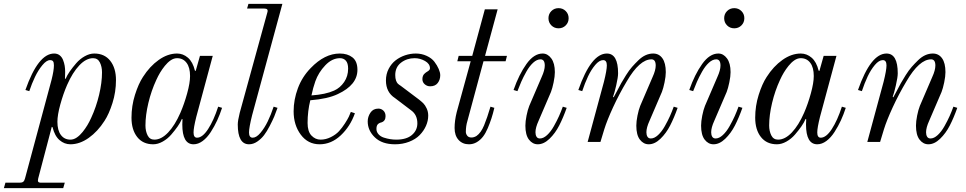

<svg xmlns="http://www.w3.org/2000/svg" viewBox="-96 -732 4980 990"><path d="M200 -104Q200 -60 218 -36Q236 -12 267 -12Q284 -12 300 -23Q316 -34 330 -51.5Q344 -69 354.5 -86.5Q365 -104 374 -124Q400 -180 415 -243Q430 -306 430 -359Q430 -388 419 -410Q408 -432 384 -432Q348 -432 313 -395Q278 -358 250 -294Q230 -248 215 -193.5Q200 -139 200 -104ZM-76 238 -68 210H6Q18 210 24 205Q30 200 33 188L170 -321Q182 -369 182 -395Q182 -410 177.5 -416Q173 -422 162 -422Q144 -422 122.5 -396Q101 -370 84.5 -335.5Q68 -301 55 -262L35 -268Q101 -456 183 -456Q200 -456 211.5 -447Q223 -438 229 -423Q235 -408 237.5 -393Q240 -378 240 -361L239 -327L242 -325Q250 -344 264 -364Q278 -384 297 -406Q316 -428 341 -442Q366 -456 390 -456Q443 -456 472.5 -418.5Q502 -381 502 -319Q502 -258 484 -201Q466 -144 443 -109Q408 -54 361.5 -21Q315 12 267 12Q236 12 211 -9.5Q186 -31 175 -76L171 -78L101 188Q98 200 101 205Q104 210 116 210H238L230 238Z M582 -125Q582 -186 600 -243Q618 -300 641 -335Q676 -390 722.5 -423Q769 -456 817 -456Q848 -456 873 -434.5Q898 -413 909 -368L913 -366L935 -444H1001L916 -129Q902 -73 902 -49Q902 -22 920 -22Q948 -22 977 -66.5Q1006 -111 1029 -182L1049 -176Q1038 -142 1024 -111.5Q1010 -81 991 -51.5Q972 -22 949 -5Q926 12 902 12Q844 12 844 -90L845 -117L842 -119Q834 -100 820 -80Q806 -60 787 -38Q768 -16 743 -2Q718 12 694 12Q641 12 611.5 -25.5Q582 -63 582 -125ZM654 -85Q654 -56 665 -34Q676 -12 700 -12Q736 -12 771 -49Q806 -86 834 -150Q854 -196 869 -250.5Q884 -305 884 -340Q884 -384 866 -408Q848 -432 817 -432Q800 -432 784 -421Q768 -410 754 -392.5Q740 -375 729.5 -357.5Q719 -340 710 -320Q684 -264 669 -201Q654 -138 654 -85Z M1130 -90Q1130 -110 1140 -150L1282 -666Q1286 -678 1282 -683Q1278 -688 1266 -688H1178L1185 -712H1360L1204 -138Q1188 -74 1188 -49Q1188 -22 1207 -22Q1226 -22 1247 -47Q1268 -72 1284.5 -106Q1301 -140 1315 -182L1335 -176Q1326 -150 1318 -131Q1310 -112 1295 -83Q1280 -54 1265.5 -35Q1251 -16 1230.5 -2Q1210 12 1188 12Q1130 12 1130 -90Z M1418 -158Q1418 -218 1440 -277Q1462 -336 1506 -381Q1578 -456 1656 -456Q1696 -456 1721.5 -436Q1747 -416 1747 -372Q1747 -294 1646 -247Q1594 -222 1504 -215Q1490 -159 1490 -98Q1490 -54 1510 -33Q1530 -12 1557 -12Q1584 -12 1610 -25Q1636 -38 1652 -55.5Q1668 -73 1682.5 -95.5Q1697 -118 1703 -131Q1709 -144 1713 -155L1734 -148Q1710 -80 1661 -34Q1612 12 1552 12Q1492 12 1455 -37.5Q1418 -87 1418 -158ZM1510 -240Q1583 -245 1627 -265Q1658 -279 1678.5 -309Q1699 -339 1699 -378Q1699 -406 1687.5 -419Q1676 -432 1657 -432Q1616 -432 1581 -395Q1546 -358 1530 -313Q1518 -279 1510 -240Z M1800 -106Q1800 -130 1814 -151Q1828 -172 1855 -172Q1870 -172 1881 -161.5Q1892 -151 1892 -133Q1892 -108 1871 -101Q1858 -98 1851.5 -90.5Q1845 -83 1845 -67Q1845 -52 1855.5 -40Q1866 -28 1883 -22.5Q1900 -17 1916 -14.5Q1932 -12 1947 -12Q2000 -12 2028 -36Q2056 -60 2056 -96Q2056 -140 2024 -163L1941 -226Q1894 -256 1894 -317Q1894 -350 1908 -377Q1922 -404 1944 -421Q1966 -438 1993 -447Q2020 -456 2048 -456Q2078 -456 2104 -444Q2130 -432 2144 -413.5Q2158 -395 2166 -376.5Q2174 -358 2174 -344Q2174 -321 2161 -304Q2148 -287 2122 -287Q2106 -287 2094 -297.5Q2082 -308 2082 -324Q2082 -344 2095 -354Q2099 -358 2109 -364Q2121 -371 2121 -380Q2121 -403 2095.5 -417.5Q2070 -432 2042 -432Q2002 -432 1972 -409Q1942 -386 1942 -345Q1942 -328 1946 -317Q1950 -306 1955 -301Q1960 -296 1971 -289L2064 -219Q2078 -208 2087 -199Q2096 -190 2104 -173Q2112 -156 2112 -136Q2112 -109 2100.5 -83Q2089 -57 2068 -35.5Q2047 -14 2013.5 -1Q1980 12 1941 12Q1874 12 1837 -23.5Q1800 -59 1800 -106Z M2248 -72Q2248 -110 2259 -154L2331 -416H2262L2269 -444H2339L2404 -684H2470L2405 -444H2518L2511 -416H2397L2314 -108Q2306 -82 2306 -52Q2306 -42 2313 -32.5Q2320 -23 2335 -23Q2348 -23 2361 -31Q2384 -47 2400 -85.5Q2416 -124 2433 -182L2453 -176Q2446 -146 2438 -121.5Q2430 -97 2419 -71Q2408 -45 2394.5 -27.5Q2381 -10 2362.5 1Q2344 12 2322 12Q2289 12 2268.5 -10.5Q2248 -33 2248 -72Z M2552 -268Q2580 -348 2618.5 -402Q2657 -456 2702 -456Q2728 -456 2746.5 -431Q2765 -406 2765 -360Q2765 -338 2758.5 -307Q2752 -276 2745 -258L2681 -109Q2665 -74 2665 -50Q2665 -36 2670.5 -27Q2676 -18 2688 -18Q2706 -18 2725 -35.5Q2744 -53 2760 -81.5Q2776 -110 2786.5 -133.5Q2797 -157 2806 -182L2826 -176Q2808 -125 2787.5 -85Q2767 -45 2737.5 -16.5Q2708 12 2677 12Q2650 12 2631.5 -12Q2613 -36 2613 -84Q2613 -106 2619 -136Q2625 -166 2633 -186L2697 -335Q2713 -370 2713 -394Q2713 -426 2691 -426Q2672 -426 2653 -408.5Q2634 -391 2618 -362.5Q2602 -334 2591.5 -310Q2581 -286 2572 -262ZM2747 -601Q2732 -616 2732 -638Q2732 -660 2747 -675Q2762 -690 2784 -690Q2806 -690 2821 -675Q2836 -660 2836 -638Q2836 -616 2821 -601Q2806 -586 2784 -586Q2762 -586 2747 -601Z M2886 -268Q2952 -456 3033 -456Q3091 -456 3091 -354Q3091 -334 3081.5 -292.5Q3072 -251 3065 -233L3068 -230Q3072 -236 3085 -261.5Q3098 -287 3107 -303Q3116 -319 3132 -344.5Q3148 -370 3163 -387Q3178 -404 3196 -421.5Q3214 -439 3233 -447.5Q3252 -456 3272 -456Q3302 -456 3319.5 -431.5Q3337 -407 3337 -360Q3337 -338 3330.5 -307Q3324 -276 3317 -258L3253 -109Q3237 -74 3237 -50Q3237 -36 3242.5 -27Q3248 -18 3260 -18Q3278 -18 3297 -35.5Q3316 -53 3332 -81.5Q3348 -110 3358.5 -133.5Q3369 -157 3378 -182L3398 -176Q3380 -125 3359.5 -85Q3339 -45 3309.5 -16.5Q3280 12 3249 12Q3222 12 3203.5 -12Q3185 -36 3185 -84Q3185 -106 3191 -136Q3197 -166 3205 -186L3269 -335Q3285 -370 3285 -394Q3285 -426 3263 -426Q3202 -426 3136 -313Q3096 -246 3065 -178.5Q3034 -111 3020 -66L3000 0H2934L3018 -310Q3033 -370 3033 -395Q3033 -422 3014 -422Q2994 -422 2973 -397Q2952 -372 2936 -338Q2920 -304 2906 -262Z M3458 -268Q3486 -348 3524.5 -402Q3563 -456 3608 -456Q3634 -456 3652.5 -431Q3671 -406 3671 -360Q3671 -338 3664.5 -307Q3658 -276 3651 -258L3587 -109Q3571 -74 3571 -50Q3571 -36 3576.5 -27Q3582 -18 3594 -18Q3612 -18 3631 -35.5Q3650 -53 3666 -81.5Q3682 -110 3692.5 -133.5Q3703 -157 3712 -182L3732 -176Q3714 -125 3693.5 -85Q3673 -45 3643.5 -16.5Q3614 12 3583 12Q3556 12 3537.5 -12Q3519 -36 3519 -84Q3519 -106 3525 -136Q3531 -166 3539 -186L3603 -335Q3619 -370 3619 -394Q3619 -426 3597 -426Q3578 -426 3559 -408.5Q3540 -391 3524 -362.5Q3508 -334 3497.5 -310Q3487 -286 3478 -262ZM3653 -601Q3638 -616 3638 -638Q3638 -660 3653 -675Q3668 -690 3690 -690Q3712 -690 3727 -675Q3742 -660 3742 -638Q3742 -616 3727 -601Q3712 -586 3690 -586Q3668 -586 3653 -601Z M3798 -125Q3798 -186 3816 -243Q3834 -300 3857 -335Q3892 -390 3938.5 -423Q3985 -456 4033 -456Q4064 -456 4089 -434.5Q4114 -413 4125 -368L4129 -366L4151 -444H4217L4132 -129Q4118 -73 4118 -49Q4118 -22 4136 -22Q4164 -22 4193 -66.5Q4222 -111 4245 -182L4265 -176Q4254 -142 4240 -111.5Q4226 -81 4207 -51.5Q4188 -22 4165 -5Q4142 12 4118 12Q4060 12 4060 -90L4061 -117L4058 -119Q4050 -100 4036 -80Q4022 -60 4003 -38Q3984 -16 3959 -2Q3934 12 3910 12Q3857 12 3827.5 -25.5Q3798 -63 3798 -125ZM3870 -85Q3870 -56 3881 -34Q3892 -12 3916 -12Q3952 -12 3987 -49Q4022 -86 4050 -150Q4070 -196 4085 -250.5Q4100 -305 4100 -340Q4100 -384 4082 -408Q4064 -432 4033 -432Q4016 -432 4000 -421Q3984 -410 3970 -392.5Q3956 -375 3945.5 -357.5Q3935 -340 3926 -320Q3900 -264 3885 -201Q3870 -138 3870 -85Z M4328 -268Q4394 -456 4475 -456Q4533 -456 4533 -354Q4533 -334 4523.5 -292.5Q4514 -251 4507 -233L4510 -230Q4514 -236 4527 -261.5Q4540 -287 4549 -303Q4558 -319 4574 -344.5Q4590 -370 4605 -387Q4620 -404 4638 -421.5Q4656 -439 4675 -447.5Q4694 -456 4714 -456Q4744 -456 4761.5 -431.5Q4779 -407 4779 -360Q4779 -338 4772.5 -307Q4766 -276 4759 -258L4695 -109Q4679 -74 4679 -50Q4679 -36 4684.5 -27Q4690 -18 4702 -18Q4720 -18 4739 -35.5Q4758 -53 4774 -81.5Q4790 -110 4800.5 -133.5Q4811 -157 4820 -182L4840 -176Q4822 -125 4801.5 -85Q4781 -45 4751.5 -16.5Q4722 12 4691 12Q4664 12 4645.5 -12Q4627 -36 4627 -84Q4627 -106 4633 -136Q4639 -166 4647 -186L4711 -335Q4727 -370 4727 -394Q4727 -426 4705 -426Q4644 -426 4578 -313Q4538 -246 4507 -178.5Q4476 -111 4462 -66L4442 0H4376L4460 -310Q4475 -370 4475 -395Q4475 -422 4456 -422Q4436 -422 4415 -397Q4394 -372 4378 -338Q4362 -304 4348 -262Z"/></svg>

Font: Old Standard TT
Style: Italic
Weight: 400
Italic angle: -15.2°
Designer: Alexey Kryukov <alexios@thessalonica.org.ru>
Version: Version 2.2